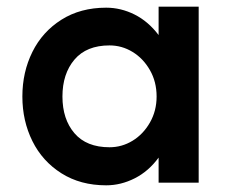

<svg xmlns="http://www.w3.org/2000/svg" viewBox="-20 -537 682 575"><path d="M449 -248Q449 -292 429 -327Q409 -362 377 -381.5Q345 -401 308 -401Q239 -401 203 -358.5Q167 -316 167 -248Q167 -180 203 -138Q239 -96 308 -96Q345 -96 377 -115.5Q409 -135 429 -170Q449 -205 449 -248ZM298 -514Q342 -514 383 -493.5Q424 -473 455 -432V-517H575V10H455V-65Q425 -24 383.5 -3Q342 18 298 18Q221 18 164 -18Q107 -54 77 -114.5Q47 -175 47 -248Q47 -321 77 -381.5Q107 -442 164 -478Q221 -514 298 -514Z"/></svg>

Font: SUIT
Style: Bold
Weight: 700
Designer: Sunn Youn; Korean Glyphs from Source Han Sans (Sandoll Communications; Soo-young Jang, Joo-yeon Kang)
Foundry: Sunn
Version: Version 1.150